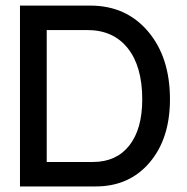

<svg xmlns="http://www.w3.org/2000/svg" viewBox="-20 -670 672 690"><path d="M304.2 -649.9Q433.1 -649.9 512 -557.1Q590.8 -464.4 590.8 -313Q590.8 -171.9 517.6 -85.9Q444.3 0 324.2 0H51.8V-649.9ZM147.9 -562V-87.9H314Q397.9 -87.9 444.6 -147Q491.2 -206.1 491.2 -313Q491.2 -431.2 439.2 -496.6Q387.2 -562 293.9 -562Z"/></svg>

Font: Overused Grotesk Medium
Style: Regular
Weight: 500
Version: Version 0.002